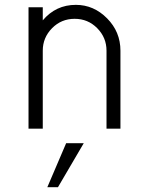

<svg xmlns="http://www.w3.org/2000/svg" viewBox="-20 -530 606 791"><path d="M292.5 -510Q366.2 -510 421.2 -454.4Q476.2 -398.8 476.2 -321.2V0H418.8V-321.2Q418.8 -375 380.6 -413.8Q342.5 -452.5 287.5 -452.5Q232.5 -452.5 194.4 -413.8Q156.2 -375 156.2 -321.2V0H97.5V-500H156.2V-446.2Q210 -510 292.5 -510ZM175 241.2 252.5 60H325L218.8 241.2Z"/></svg>

Font: Now Light
Style: Regular
Weight: 300
Designer: Alfredo Marco Pradil
Foundry: Alfredo Marco Pradil
Version: Version 1.002;PS 001.002;hotconv 1.0.88;makeotf.lib2.5.64775